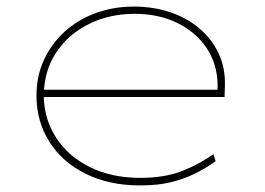

<svg xmlns="http://www.w3.org/2000/svg" viewBox="-20 -554 806 584"><path d="M406 10Q312 10 240.5 -25.5Q169 -61 130 -123Q91 -185 91 -263Q91 -324 114.5 -373.5Q138 -423 178 -459Q218 -495 272 -514.5Q326 -534 387 -534Q446 -534 497 -517Q548 -500 586 -468Q624 -436 645 -391.5Q666 -347 664 -291L663 -259H103V-281H652L641 -270L642 -295Q641 -361 607 -410Q573 -459 516.5 -485.5Q460 -512 390 -512Q313 -512 250.5 -481Q188 -450 151 -394.5Q114 -339 113 -263Q114 -191 151.5 -134Q189 -77 255 -45Q321 -13 406 -13Q482 -13 535.5 -34.5Q589 -56 629 -85L636 -64Q603 -40 569 -24Q535 -8 496.5 1Q458 10 406 10Z"/></svg>

Font: Lexend Mega Thin
Style: Regular
Weight: 250
Version: Version 1.007